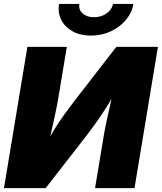

<svg xmlns="http://www.w3.org/2000/svg" viewBox="-20 -969 833 989"><path d="M672.9 0H469.7L513.7 -265.6Q518.1 -293.5 527.1 -335.9Q536.1 -378.4 547.6 -429Q559.1 -479.5 571.3 -530.8L597.2 -528.3Q563.5 -472.7 535.6 -428.2Q507.8 -383.8 480.5 -345Q453.1 -306.2 421.9 -265.6L215.3 0H0.5L121.1 -727.5H324.2L279.8 -460.9Q274.4 -427.7 263.7 -377.9Q252.9 -328.1 241.2 -276.4Q229.5 -224.6 220.7 -185.1L203.1 -200.2Q230.5 -253.9 256.1 -296.1Q281.7 -338.4 307.1 -373.5Q332.5 -408.7 357.9 -441.9L579.1 -727.5H793.5ZM448.7 -785.6Q394 -785.6 354.2 -807.4Q314.5 -829.1 295.7 -866.2Q276.9 -903.3 284.2 -948.7H388.7Q383.8 -919.9 405.5 -900.1Q427.2 -880.4 464.4 -880.4Q488.8 -880.4 509.8 -889.4Q530.8 -898.4 544.7 -914.1Q558.6 -929.7 562 -948.7H667Q659.7 -903.3 628.4 -866.2Q597.2 -829.1 550.3 -807.4Q503.4 -785.6 448.7 -785.6Z"/></svg>

Font: Inter 18pt Black
Style: Italic
Weight: 900
Italic angle: -9.3988°
Designer: Rasmus Andersson
Foundry: rsms
Version: Version 4.001;git-66647c0bb